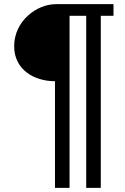

<svg xmlns="http://www.w3.org/2000/svg" viewBox="-20 -742 599 922"><path d="M525 -666V-722H248C156 -722 48 -641 48 -520C48 -408 143 -352 244 -352V160H314V-666H394V160H464V-666Z"/></svg>

Font: Perun Medium
Style: Regular
Weight: 500
Foundry: Copyright (c) Stefan Peev, Context Ltd, 2016
Version: Version 1.089